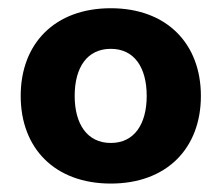

<svg xmlns="http://www.w3.org/2000/svg" viewBox="-20 -762 533 462"><path d="M246.6 -320.3C380.9 -320.3 463.4 -404.8 463.4 -531.2C463.4 -657.2 380.9 -742.2 246.6 -742.2C111.8 -742.2 29.8 -657.2 29.8 -531.2C29.8 -405.3 111.8 -320.3 246.6 -320.3ZM246.6 -418C189.9 -418 159.7 -463.4 159.7 -531.2C159.7 -600.1 189.9 -644.5 246.6 -644.5C303.2 -644.5 333 -599.6 333 -531.2C333 -463.4 303.2 -418 246.6 -418Z"/></svg>

Font: Inter ExtraBold
Style: Regular
Weight: 800
Designer: Rasmus Andersson
Foundry: rsms
Version: Version 4.001;git-9221beed3